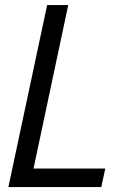

<svg xmlns="http://www.w3.org/2000/svg" viewBox="-20 -758 530 778"><path d="M14 0 171 -737.5H256.5L105.5 -26.5L77 -75H406.5L390.5 0Z"/></svg>

Font: Epilogue
Style: Italic
Weight: 400
Italic angle: -12°
Designer: Tyler Finck
Foundry: Etcetera Type Co
Version: Version 2.112